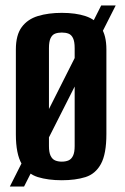

<svg xmlns="http://www.w3.org/2000/svg" viewBox="-20 -647 456 702"><path d="M16 35 350 -627H403L68 35ZM206 12Q156 12 118.5 0.5Q81 -11 59.5 -47.5Q38 -84 38 -156V-466Q38 -519 59.5 -548Q81 -577 119 -588.5Q157 -600 206 -600Q257 -600 293 -588Q329 -576 349 -547Q369 -518 369 -466V-157Q369 -84 349 -47.5Q329 -11 292.5 0.5Q256 12 206 12ZM206 -56Q220 -56 230.5 -60.5Q241 -65 247 -77.5Q253 -90 253 -113V-471Q253 -495 247 -507.5Q241 -520 230.5 -524Q220 -528 206 -528Q192 -528 181.5 -524Q171 -520 165 -507.5Q159 -495 159 -471V-113Q159 -90 165 -77.5Q171 -65 181.5 -60.5Q192 -56 206 -56Z"/></svg>

Font: Alumni Sans Thin
Style: Bold
Weight: 700
Version: Version 1.018